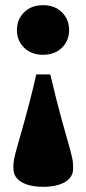

<svg xmlns="http://www.w3.org/2000/svg" viewBox="-20 -478 334 743"><path d="M32 173V159.5Q32.5 149 35.2 135Q38 121 43.2 102Q48.5 83 56 56.8Q63.5 30.5 73.2 -4.2Q83 -39 95 -85.2Q107 -131.5 120.5 -190H174.5Q188.5 -131.5 200.2 -85.2Q212 -39 221.8 -4.2Q231.5 30.5 239 56.8Q246.5 83 251.8 102Q257 121 259.8 135Q262.5 149 262.5 159.5L263 173Q263.5 197 248.5 213Q233.5 229 207.2 237Q181 245 147.5 245Q113.5 245 87.2 237Q61 229 46.2 213Q31.5 197 32 173ZM146.5 -266Q101.5 -266 73.5 -293.2Q45.5 -320.5 45.5 -361.5Q45.5 -403 73.5 -430.5Q101.5 -458 146.5 -458Q191.5 -458 219.5 -430.5Q247.5 -403 247.5 -361.5Q247.5 -320.5 219.5 -293.2Q191.5 -266 146.5 -266Z"/></svg>

Font: Newsreader 16pt 16pt ExtraBold
Style: Regular
Weight: 800
Version: Version 1.003